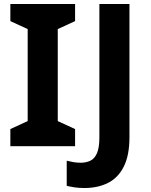

<svg xmlns="http://www.w3.org/2000/svg" viewBox="-20 -734 760 964"><path d="M357 0H32V-86L119 -126V-588L32 -628V-714H357V-628L270 -588V-126L357 -86ZM404 210Q375 210 353 206.5Q331 203 315 199V73Q331 77 348.5 80Q366 83 386 83Q412 83 433.5 73Q455 63 467 35Q479 7 479 -45V-714H630V-46Q630 46 601.5 102.5Q573 159 522 184.5Q471 210 404 210Z"/></svg>

Font: Noto Sans Gurmukhi
Style: Bold
Weight: 700
Designer: Jelle Bosma - Monotype Design Team
Foundry: Monotype Imaging Inc.
Version: Version 2.004; ttfautohint (v1.8.4.7-5d5b)